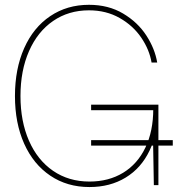

<svg xmlns="http://www.w3.org/2000/svg" viewBox="-20 -755 734 783"><path d="M41 -363.3Q41 -474.1 78.6 -558.6Q116.2 -643.1 184.8 -689.2Q253.4 -735.4 342.8 -735.4Q422.4 -735.4 482.2 -699.7Q542 -664.1 576.9 -610.1Q611.8 -556.2 621.1 -500H598.1Q589.4 -552.2 556.2 -601.3Q522.9 -650.4 468 -681.6Q413.1 -712.9 342.8 -712.9Q259.8 -712.9 196.5 -669.4Q133.3 -626 98.4 -546.6Q63.5 -467.3 63.5 -363.3Q63.5 -260.3 98.1 -181.2Q132.8 -102.1 196.5 -58.3Q260.3 -14.6 344.7 -14.6Q423.3 -14.6 482.2 -50.5Q541 -86.4 573 -153.3Q605 -220.2 605 -310.5H624V-306.6Q624 -211.9 589.8 -140.6Q555.7 -69.3 492.4 -30.8Q429.2 7.8 344.7 7.8Q253.9 7.8 185.1 -38.6Q116.2 -85 78.6 -168.9Q41 -252.9 41 -363.3ZM603.5 -218.8 609.4 -305.7H351.6V-328.1H626V0H607.4ZM351.6 -183.6H684.6V-161.1H351.6Z"/></svg>

Font: Intratopia Thin
Style: Regular
Weight: 100
Designer: Rasmus Andersson
Foundry: rsms
Version: Version 3.000;Glyphs 3.2.3 (3260)